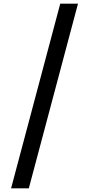

<svg xmlns="http://www.w3.org/2000/svg" viewBox="-20 -853 482 1039"><path d="M306 -833 40 166H136L402 -833Z"/></svg>

Font: Noto Sans Devanagari UI Medium
Style: Regular
Weight: 500
Designer: Jelle Bosma - Monotype Design Team
Foundry: Monotype Imaging Inc.
Version: Version 2.004